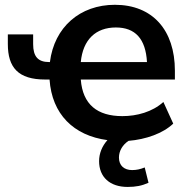

<svg xmlns="http://www.w3.org/2000/svg" viewBox="-20 -569 756 789"><path d="M504.4 199.2C538.1 199.2 563 194.3 590.3 182.1L574.7 119.1C556.6 126.5 540.5 129.9 522.9 129.9C490.7 129.9 468.8 111.8 468.8 78.6C468.8 50.8 483.9 25.9 508.3 9.8C579.1 3.9 649.4 -20.5 691.9 -61L651.4 -149.9C606 -108.9 542.5 -91.8 482.9 -91.8C379.9 -91.8 319.8 -139.6 312 -242.2H698.7V-278.3C698.7 -445.8 606.4 -549.3 452.1 -549.3C308.6 -549.3 203.1 -457.5 185.1 -314H181.6C135.7 -314 116.2 -337.4 116.2 -387.7V-427.7H12.2V-388.2C12.2 -291.5 54.7 -242.2 166 -242.2H183.6C193.4 -100.1 282.2 -11.7 421.4 6.8C399.4 31.7 387.2 61.5 387.2 93.3C387.2 158.7 431.6 199.2 504.4 199.2ZM456.1 -456.1C535.6 -456.1 578.6 -409.7 584 -314H312C320.8 -406.7 374 -456.1 456.1 -456.1Z"/></svg>

Font: Winston SemiBold
Style: Regular
Weight: 600
Designer: Vernon Adams, Kim Jin-seong, David Berlow, Cristiano Sobral
Foundry: The Winston Project Authors
Version: Version 3.004